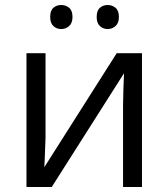

<svg xmlns="http://www.w3.org/2000/svg" viewBox="-20 -748 674 768"><path d="M162.1 -535.2V-195.8L158.7 -106.9L157.2 -79.1L446.8 -535.2H547.9V0H472.2V-327.1L473.6 -391.6L476.1 -455.1L187 0H85.9V-535.2ZM180.7 -680.2Q180.7 -705.6 193.6 -716.8Q206.5 -728 224.6 -728Q243.2 -728 256.6 -716.8Q270 -705.6 270 -680.2Q270 -655.8 256.6 -643.8Q243.2 -631.8 224.6 -631.8Q206.5 -631.8 193.6 -643.8Q180.7 -655.8 180.7 -680.2ZM366.7 -680.2Q366.7 -705.6 379.6 -716.8Q392.6 -728 410.6 -728Q428.7 -728 442.1 -716.8Q455.6 -705.6 455.6 -680.2Q455.6 -655.8 442.1 -643.8Q428.7 -631.8 410.6 -631.8Q392.6 -631.8 379.6 -643.8Q366.7 -655.8 366.7 -680.2Z"/></svg>

Font: HunimalSansv1.5
Style: Regular
Weight: 400
Foundry: Ascender Corporation
Version: Version 1.10